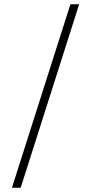

<svg xmlns="http://www.w3.org/2000/svg" viewBox="-20 -760 427 900"><path d="M310 -740H351L77 120H36Z"/></svg>

Font: Encode Sans Wide
Style: Thin
Weight: 100
Designer: Pablo Impallari, Andres Torresi
Foundry: Pablo Impallari, Andres Torresi
Version: Version 1.000; ttfautohint (v1.00) -l 8 -r 50 -G 200 -x 14 -